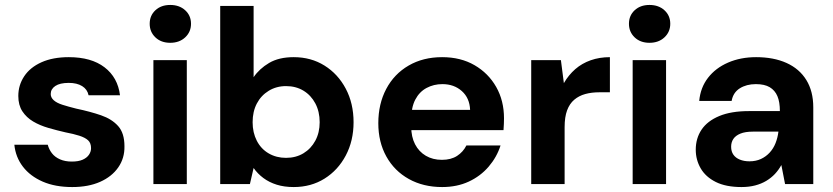

<svg xmlns="http://www.w3.org/2000/svg" viewBox="-20 -744 3366 776"><path d="M272 12Q203 12 152.5 -10Q102 -32 72.5 -70.5Q43 -109 38 -159H173Q178 -140 190 -124.5Q202 -109 222.5 -100Q243 -91 270 -91Q297 -91 314 -98.5Q331 -106 339.5 -118.5Q348 -131 348 -145Q348 -166 336 -177Q324 -188 300.5 -195.5Q277 -203 245 -209Q210 -217 175.5 -227Q141 -237 114 -253Q87 -269 70.5 -294Q54 -319 54 -356Q54 -400 78 -436Q102 -472 148 -492.5Q194 -513 258 -513Q349 -513 402.5 -472Q456 -431 465 -359H338Q333 -383 312 -396Q291 -409 258 -409Q222 -409 203.5 -396.5Q185 -384 185 -364Q185 -350 197 -339Q209 -328 232.5 -320.5Q256 -313 288 -305Q345 -293 388.5 -278Q432 -263 457.5 -234.5Q483 -206 483 -153Q484 -105 458 -67.5Q432 -30 384.5 -9Q337 12 272 12Z M600 0V-501H735V0ZM668 -571Q631 -571 608 -593Q585 -615 585 -648Q585 -681 608 -702.5Q631 -724 668 -724Q705 -724 728.5 -702.5Q752 -681 752 -648Q752 -615 728.5 -593Q705 -571 668 -571Z M1167 12Q1129 12 1098.5 2.5Q1068 -7 1044.5 -24.5Q1021 -42 1005 -65L990 0H870V-720H1005V-432Q1028 -466 1067.5 -489.5Q1107 -513 1167 -513Q1237 -513 1291.5 -479Q1346 -445 1377.5 -385.5Q1409 -326 1409 -250Q1409 -175 1377.5 -115.5Q1346 -56 1291.5 -22Q1237 12 1167 12ZM1136 -106Q1176 -106 1206.5 -124.5Q1237 -143 1254.5 -175.5Q1272 -208 1272 -250Q1272 -293 1254.5 -326Q1237 -359 1206.5 -377.5Q1176 -396 1136 -396Q1097 -396 1066 -377Q1035 -358 1018 -325.5Q1001 -293 1001 -250Q1001 -208 1018 -175Q1035 -142 1066 -124Q1097 -106 1136 -106Z M1767 12Q1691 12 1632.5 -20.5Q1574 -53 1541.5 -111.5Q1509 -170 1509 -246Q1509 -324 1541 -384.5Q1573 -445 1631.5 -479Q1690 -513 1767 -513Q1842 -513 1898 -480.5Q1954 -448 1985.5 -392.5Q2017 -337 2017 -266Q2017 -256 2016.5 -243.5Q2016 -231 2015 -218H1605V-300H1880Q1878 -348 1846.5 -376Q1815 -404 1768 -404Q1733 -404 1704 -388.5Q1675 -373 1658.5 -341.5Q1642 -310 1642 -261V-232Q1642 -191 1657.5 -161Q1673 -131 1701 -114.5Q1729 -98 1766 -98Q1803 -98 1827.5 -114Q1852 -130 1865 -156H2003Q1988 -109 1955 -70.5Q1922 -32 1874.5 -10Q1827 12 1767 12Z M2127 0V-501H2247L2259 -408Q2278 -441 2305 -464.5Q2332 -488 2367.5 -500.5Q2403 -513 2445 -513V-371H2402Q2371 -371 2345.5 -364Q2320 -357 2301 -341Q2282 -325 2272 -298Q2262 -271 2262 -230V0Z M2537 0V-501H2672V0ZM2605 -571Q2568 -571 2545 -593Q2522 -615 2522 -648Q2522 -681 2545 -702.5Q2568 -724 2605 -724Q2642 -724 2665.5 -702.5Q2689 -681 2689 -648Q2689 -615 2665.5 -593Q2642 -571 2605 -571Z M2977 12Q2914 12 2873 -8.5Q2832 -29 2812 -63.5Q2792 -98 2792 -139Q2792 -185 2815.5 -220Q2839 -255 2887 -275Q2935 -295 3007 -295H3132Q3132 -332 3122 -355.5Q3112 -379 3091 -391.5Q3070 -404 3035 -404Q2997 -404 2970 -387Q2943 -370 2937 -336H2806Q2811 -390 2841.5 -429.5Q2872 -469 2922.5 -491Q2973 -513 3036 -513Q3107 -513 3159 -489.5Q3211 -466 3239 -420.5Q3267 -375 3267 -310V0H3153L3138 -77Q3127 -57 3112 -41Q3097 -25 3077 -13Q3057 -1 3032 5.5Q3007 12 2977 12ZM3009 -92Q3035 -92 3055.5 -101.5Q3076 -111 3091 -127.5Q3106 -144 3114.5 -165.5Q3123 -187 3126 -211V-212H3023Q2992 -212 2972.5 -204Q2953 -196 2944 -182.5Q2935 -169 2935 -151Q2935 -132 2944 -119Q2953 -106 2970 -99Q2987 -92 3009 -92Z"/></svg>

Font: DM Sans 17pt
Style: Bold
Weight: 700
Version: Version 4.004;gftools[0.9.30]